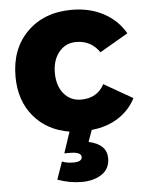

<svg xmlns="http://www.w3.org/2000/svg" viewBox="-55 -592 671 870"><g transform="rotate(-5 281.0 -156.5)"><path d="M548 -124Q520 -70 468.5 -37Q417 -4 347 3L328 56Q410 74 410 137Q410 185 373.5 209.5Q337 234 282 234Q227 234 172 214L200 134Q222 143 251 143Q291 143 291 121Q291 98 238 98H214L246 2Q144 -15 84 -87Q24 -159 24 -268Q24 -394 101 -470.5Q178 -547 304 -547Q385 -547 448 -513.5Q511 -480 546 -419L417 -344Q379 -400 311 -400Q263 -400 233 -363.5Q203 -327 203 -269Q203 -210 233 -174Q263 -138 311 -138Q385 -138 417 -199Z"/></g></svg>

Font: Montserrat arm
Style: Bold
Weight: 700
Designer: Julieta Ulanovsky
Foundry: Julieta Ulanovsky
Version: Version 6.000;PS 006.000;hotconv 1.0.88;makeotf.lib2.5.64775